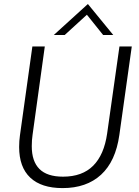

<svg xmlns="http://www.w3.org/2000/svg" viewBox="-20 -929 694 958"><path d="M75.5 -195.5Q75.5 -226 79.5 -253.5L141.5 -697H203.5L142.5 -256.5Q138.5 -230 138.5 -199.5Q138.5 -124 176.8 -85.8Q215 -47.5 294.5 -47.5Q390.5 -47.5 445 -102.2Q499.5 -157 514.5 -262.5L576 -697H637.5L575.5 -255.5Q557 -124 484.2 -57.2Q411.5 9.5 292.5 9.5Q186 9.5 130.8 -42.8Q75.5 -95 75.5 -195.5ZM418.5 -909 545 -754.5H494.5L413.5 -855.5L303 -754.5H248.5Z"/></svg>

Font: HK Grotesk Light
Style: Italic
Weight: 300
Italic angle: -16°
Designer: Alfredo Marco Pradil
Foundry: Hanken Design Co.
Version: Version 3.001